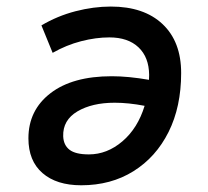

<svg xmlns="http://www.w3.org/2000/svg" viewBox="-20 -547 626 577"><path d="M224.1 9.8Q149.9 9.8 107.7 -26.9Q65.4 -63.5 65.4 -131.3Q65.4 -215.8 131.6 -266.8Q197.8 -317.9 315.9 -317.9Q365.7 -317.9 427.7 -307.1Q428.2 -314.5 428.2 -321.8Q427.7 -375 396.2 -404.8Q364.7 -434.6 308.6 -434.6Q268.1 -434.6 223.6 -423.1Q179.2 -411.6 138.2 -388.2L104.5 -470.7Q152.3 -499 206.8 -513.2Q261.2 -527.3 313 -527.3Q412.6 -527.3 468.5 -474.6Q524.4 -421.9 524.4 -327.6Q524.4 -226.1 486.6 -150.4Q448.7 -74.7 381.1 -32.5Q313.5 9.8 224.1 9.8ZM414.6 -229Q366.2 -238.3 324.7 -238.3Q256.8 -238.3 212.6 -212.2Q168.5 -186 169.9 -137.7Q170.9 -110.8 189 -96.9Q207 -83 247.1 -83Q301.8 -83 347.9 -122.3Q394 -161.6 414.6 -229Z"/></svg>

Font: Cascadia Mono PL
Style: Italic
Weight: 400
Italic angle: -10°
Monospace: yes
Designer: Aaron Bell
Foundry: Saja Typeworks
Version: Version 2404.023; ttfautohint (v1.8.4)